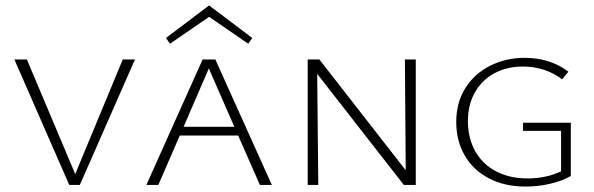

<svg xmlns="http://www.w3.org/2000/svg" viewBox="-20 -681 2189 707"><path d="M477 -462 274 0H235L33 -462H79L257 -40L432 -462Z M606 -520 591 -541 750 -661 909 -541 894 -520 750 -619ZM857 -182H642L563 0H519L726 -462H773L981 0H937ZM843 -214 749 -429 656 -214Z M1511 -462V0H1467L1148 -409L1152 0H1113V-462H1156L1474 -54L1471 -462Z M2082 -229V-33Q2049 -14 2004.5 -4Q1960 6 1916 6Q1838 6 1780 -24.5Q1722 -55 1691 -109Q1660 -163 1660 -232Q1660 -303 1693.5 -356.5Q1727 -410 1785 -439Q1843 -468 1912 -468Q2006 -468 2073 -417L2050 -389Q1987 -436 1905 -436Q1848 -436 1802 -412Q1756 -388 1729.5 -342Q1703 -296 1703 -235Q1703 -173 1729.5 -125Q1756 -77 1806 -50.5Q1856 -24 1922 -24Q1991 -24 2046 -50V-199H1906V-229Z"/></svg>

Font: Ysabeau SC Light
Style: Regular
Weight: 300
Designer: Christian Thalmann (Catharsis Fonts)
Version: Version 0.003